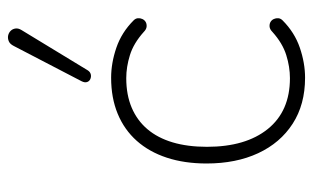

<svg xmlns="http://www.w3.org/2000/svg" viewBox="-176 -622 806 495"><g transform="rotate(-90 227.5 -375.0)"><path d="M274 8Q205 8 155.5 -24Q106 -56 79.5 -113Q53 -170 53 -246Q53 -303 68 -348.5Q83 -394 111.5 -426Q140 -458 181 -475Q222 -492 274 -492Q312 -492 351.5 -478.5Q391 -465 422 -434Q427 -429 427.5 -423Q428 -417 425.5 -411.5Q423 -406 418 -403Q413 -400 406 -400.5Q399 -401 392 -408Q363 -434 332.5 -443.5Q302 -453 273 -453Q230 -453 197 -439Q164 -425 141.5 -398.5Q119 -372 107.5 -333.5Q96 -295 96 -245Q96 -145 142 -88Q188 -31 273 -31Q302 -31 332.5 -40.5Q363 -50 392 -76Q399 -83 406 -83.5Q413 -84 418 -81Q423 -78 425.5 -72.5Q428 -67 427.5 -61Q427 -55 422 -50Q391 -19 351.5 -5.5Q312 8 274 8ZM293 -552Q289 -546 283 -544.5Q277 -543 271 -545.5Q265 -548 263 -554Q261 -560 265 -568L356 -743Q361 -753 368.5 -756Q376 -759 383 -757.5Q390 -756 395 -751Q400 -746 401 -738.5Q402 -731 397 -723Z"/></g></svg>

Font: Nunito ExtraLight
Style: Regular
Weight: 200
Designer: Vernon Adams
Foundry: Vernon Adams
Version: Version 3.602;April 4, 2023;FontCreator 14.0.0.2856 64-bit